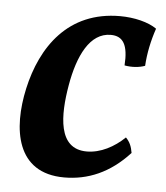

<svg xmlns="http://www.w3.org/2000/svg" viewBox="-42 -505 477 552"><g transform="rotate(5 197.0 -229.0)"><path d="M163 9C231 9 294 -17 350 -78C347 -96 342 -109 330 -121C300 -92 261 -71 221 -71C137 -71 138 -169 153 -256C168 -343 201 -411 261 -411C297 -411 312 -386 308 -327C329 -323 351 -325 367 -331C369 -367 377 -405 389 -440C365 -457 324 -467 283 -467C133 -467 59 -358 32 -236C6 -118 24 9 163 9Z"/></g></svg>

Font: Vollkorn Semibold
Style: Italic
Weight: 600
Italic angle: -11°
Designer: Friedrich Althausen
Foundry: Friedrich Althausen
Version: Version 4.015;PS 004.015;hotconv 1.0.88;makeotf.lib2.5.64775